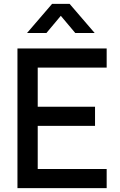

<svg xmlns="http://www.w3.org/2000/svg" viewBox="-20 -970 620 990"><path d="M219.5 -800H119.5L248.5 -950H339L468 -800H368L293.5 -888.5ZM530 0H70V-720H530V-621.5H174.5V-419.5H470V-321H174.5V-98.5H530Z"/></svg>

Font: Hauora SemiBold
Style: Regular
Weight: 600
Designer: Wayne Shih
Foundry: WCYS
Version: Version 1.001